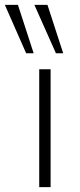

<svg xmlns="http://www.w3.org/2000/svg" viewBox="-59 -773 331 793"><path d="M103 0V-487H150V0ZM172 -553 83 -753H137L202 -553ZM49 -553 -39 -753H15L80 -553Z"/></svg>

Font: Nunito Sans 10pt SemiExpanded ExtraLight
Style: Regular
Weight: 250
Width: 6
Designer: Vernon Adams
Foundry: Vernon Adams
Version: Version 3.101;gftools[0.9.27]